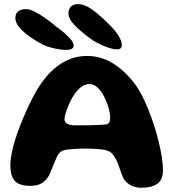

<svg xmlns="http://www.w3.org/2000/svg" viewBox="-20 -866 818 906"><path d="M649 20Q621.5 20 600.2 10Q579 0 562.5 -23.5Q558 -34 553.2 -46.8Q548.5 -59.5 544 -73Q539.5 -86.5 534 -99.8Q528.5 -113 521 -124.5Q512.5 -139.5 501.8 -147.5Q491 -155.5 473.5 -158.5Q466 -160.5 451.5 -161.8Q437 -163 419.8 -164Q402.5 -165 386.5 -165Q363 -165 338.2 -163.5Q313.5 -162 295.5 -160Q278.5 -157.5 269 -151.5Q259.5 -145.5 252.5 -133Q246 -121.5 239.5 -105.5Q233 -89.5 226 -72.5Q219 -55.5 212 -39Q198.5 -16 178.5 -2.5Q158.5 11 121 11Q90.5 11 69.8 1.8Q49 -7.5 39 -28.8Q29 -50 29 -86Q29 -112 35.5 -144.2Q42 -176.5 53.2 -212Q64.5 -247.5 78.5 -282.2Q92.5 -317 107 -349Q121.5 -381 134.8 -406.2Q148 -431.5 157.5 -447Q174.5 -475 197 -502.2Q219.5 -529.5 248.2 -552Q277 -574.5 312.5 -588.2Q348 -602 390.5 -602Q455.5 -602 511 -568.2Q566.5 -534.5 611.5 -476Q629 -454.5 646 -423Q663 -391.5 678.2 -353.8Q693.5 -316 706.5 -276Q719.5 -236 729 -197Q738.5 -158 743.8 -123.5Q749 -89 749 -63Q749 -17 721.8 1.5Q694.5 20 649 20ZM483 -279Q493 -282.5 496.5 -289.8Q500 -297 500 -312Q500 -324.5 496 -342.2Q492 -360 485 -379.2Q478 -398.5 469 -414.5Q456.5 -438.5 439 -454Q421.5 -469.5 402 -469.5Q377.5 -469.5 356.5 -450.2Q335.5 -431 320.5 -404Q314.5 -394 308.2 -380.5Q302 -367 296.8 -353Q291.5 -339 288 -326.2Q284.5 -313.5 284.5 -304Q284.5 -288 298.2 -281.2Q312 -274.5 335.5 -274.5Q373 -274.5 401 -275Q429 -275.5 449.2 -276.5Q469.5 -277.5 483 -279ZM289.5 -630.5Q269 -630.5 238.2 -637.2Q207.5 -644 181.5 -655.5Q148.5 -673 119 -694Q89.5 -715 71 -737.2Q52.5 -759.5 52.5 -781Q52.5 -802 66.2 -812.5Q80 -823 103 -823Q120.5 -823 145.2 -810.2Q170 -797.5 197 -778.2Q224 -759 248 -738Q266 -726 284.2 -710.2Q302.5 -694.5 315 -679Q327.5 -663.5 327.5 -651Q327.5 -641 319 -635.8Q310.5 -630.5 289.5 -630.5ZM532 -633Q518 -633 498 -639Q478 -645 457 -654.8Q436 -664.5 419 -675Q369 -710 336 -743Q303 -776 303 -803Q303 -823.5 314.8 -835Q326.5 -846.5 347.5 -846.5Q381 -846.5 419.2 -817.8Q457.5 -789 499.5 -746Q521 -725.5 538 -699Q555 -672.5 555 -654Q555 -644.5 549.8 -638.8Q544.5 -633 532 -633Z"/></svg>

Font: Gluten SemiBold
Style: Regular
Weight: 600
Designer: Tyler Finck
Foundry: Etcetera Type Company
Version: Version 1.300